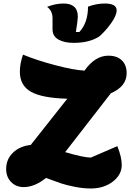

<svg xmlns="http://www.w3.org/2000/svg" viewBox="-20 -1043 756 1093"><path d="M399 -799Q346 -799 312.5 -818Q279 -837 279 -876V-939Q279 -982 248 -1004Q296 -1023 342 -1023Q423 -1023 423 -948Q423 -929 412 -861H432Q481 -914 481 -1005Q528 -1023 577 -1023Q644 -1023 644 -984Q644 -955 613 -911.5Q582 -868 546 -836Q490 -799 399 -799ZM497 30Q453 30 405.5 20.5Q358 11 328 1Q298 -9 242 -30Q177 22 115 22Q71 22 43 -7Q15 -36 15 -81Q15 -136 53.5 -173.5Q92 -211 155 -218L363 -481Q218 -485 155.5 -521Q93 -557 93 -635Q93 -680 111 -732Q191 -699 296 -671.5Q401 -644 461 -641Q521 -726 597 -726Q646 -726 673.5 -699.5Q701 -673 701 -626Q701 -551 611 -512L351 -177Q456 -146 497 -146L648 -211Q673 -149 673 -104Q673 -48 622 -9Q571 30 497 30Z"/></svg>

Font: Lemonada
Style: Bold
Weight: 700
Designer: Mohamed Gaber (Arabic), Eduardo Tunni (Latin)
Foundry: Kief Type Foundry
Version: Version 4.004